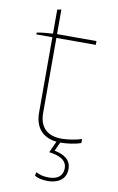

<svg xmlns="http://www.w3.org/2000/svg" viewBox="-93 -694 579 945"><g transform="rotate(10 196.0 -221.5)"><path d="M346 -13V-33C320 -24 276 -17 246 -17C174 -17 135 -55 135 -126V-501H332V-520H135V-643L115 -639V-519C87 -517 51 -514 35 -510V-501H115V-125C115 -50 153 -6 224 2L198 59C244 65 287 80 287 124C287 162 261 182 217 182C190 182 171 177 153 167L149 185C163 194 185 200 216 200C254 200 306 184 306 124C306 76 268 56 223 47L243 3C275 3 316 -2 346 -13Z"/></g></svg>

Font: Fixel Display Thin
Style: Regular
Weight: 100
Designer: AlfaBravo + MacPaw
Foundry: Kyrylo Tkachov, Marchela Mozhyna, Serhii Makarenko, Maria Weinstein, Zakhar Kryvoshyya
Version: Version 1.211